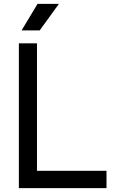

<svg xmlns="http://www.w3.org/2000/svg" viewBox="-20 -977 604 997"><path d="M78 0H533V-90H172V-752H78ZM92 -819H186L286 -957H175Z"/></svg>

Font: Hibana 45 SubMedium
Style: Regular
Weight: 500
Width: 6
Designer: pygmalion
Foundry: ybstudio
Version: Version 2021.007;FEAKit 1.0